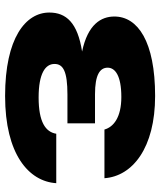

<svg xmlns="http://www.w3.org/2000/svg" viewBox="44 -672 644 773"><g transform="rotate(90 366.5 -286.0)"><path d="M47 -424C47 -371 78 -317 188 -294C72 -276 31 -230 31 -162C31 -67 133 16 367 16C601 16 711 -79 718 -190H519C512 -147 472 -119 373 -119C276 -119 238 -146 238 -183C238 -218 268 -235 361 -235H477V-346H360C281 -346 253 -366 253 -397C253 -427 285 -452 371 -452C454 -452 492 -420 502 -384H698C690 -497 576 -588 367 -588C147 -588 47 -518 47 -424Z"/></g></svg>

Font: Bounded
Style: Bold
Weight: 700
Designer: Vlad Churkin
Version: Version 3.0